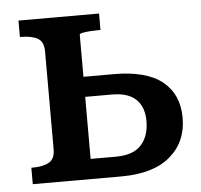

<svg xmlns="http://www.w3.org/2000/svg" viewBox="-44 -583 657 629"><g transform="rotate(-5 284.5 -269.0)"><path d="M235 -66H318Q375 -66 401.5 -95Q428 -124 428 -174Q428 -220 402 -245Q376 -270 323 -270H209V-336H335Q442 -336 494.5 -293.5Q547 -251 547 -174Q547 -95 491.5 -47.5Q436 0 330 0H39V-54H42Q77 -54 97 -65Q117 -76 117 -108V-430Q117 -462 97 -473Q77 -484 42 -484H39V-538H304V-484H299Q286 -484 271 -483Q256 -482 245.5 -480Q235 -478 235 -474Z"/></g></svg>

Font: Roboto Serif Medium
Style: Regular
Weight: 500
Designer: Greg Gazdowicz
Foundry: Commercial Type
Version: Version 1.008